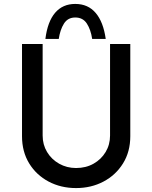

<svg xmlns="http://www.w3.org/2000/svg" viewBox="-20 -949 775 977"><path d="M197 -259Q197 -213 219.5 -175.5Q242 -138 281 -116Q320 -94 367 -94Q417 -94 456 -116Q495 -138 517.5 -175.5Q540 -213 540 -259V-725H643V-256Q643 -177 606 -117.5Q569 -58 506.5 -25Q444 8 367 8Q290 8 227.5 -25Q165 -58 128.5 -117.5Q92 -177 92 -256V-725H197ZM363 -929Q428 -929 467 -883Q506 -837 518 -751H449Q442 -798 422 -829Q402 -860 363 -860Q325 -860 305.5 -829Q286 -798 279 -751H211Q222 -839 260.5 -884Q299 -929 363 -929Z"/></svg>

Font: Reem Kufi
Style: Regular
Weight: 400
Designer: Khaled Hosny
Version: Version 1.6